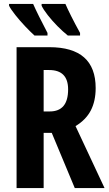

<svg xmlns="http://www.w3.org/2000/svg" viewBox="-20 -953 552 973"><path d="M230 -713.9Q464.8 -713.9 464.8 -506.8Q464.8 -440.9 440.2 -393.3Q415.5 -345.7 362.8 -314L509.8 0H358.9L242.2 -279.8H201.2V0H64V-713.9ZM229 -598.1H201.2V-388.2H231.9Q325.2 -388.2 325.2 -500Q325.2 -598.1 229 -598.1ZM311.5 -933.1Q320.8 -911.1 340.8 -871.1Q360.8 -831.1 385.7 -786.1V-772.9H323.7Q297.9 -793.5 270.5 -821.3Q243.2 -849.1 221.7 -876.7Q200.2 -904.3 190.9 -923.8V-933.1ZM147.9 -933.1Q159.7 -906.2 178.2 -869.1Q196.8 -832 220.7 -786.1V-772.9H154.8Q134.3 -791.5 107.4 -819.8Q80.6 -848.1 57.9 -876.7Q35.2 -905.3 25.9 -923.8V-933.1Z"/></svg>

Font: Open Sans Condensed
Style: Bold
Weight: 700
Width: 3
Designer: Monotype Design Team
Foundry: Monotype Imaging Inc.
Version: Version 3.003; ttfautohint (v1.8.4)